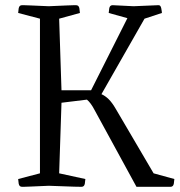

<svg xmlns="http://www.w3.org/2000/svg" viewBox="-20 -720 692 740"><path d="M414 -700 495 -696 590 -700Q599 -701 601.5 -688Q604 -675 604 -670L537 -648L371 -357Q385 -351 398.5 -338Q412 -325 427 -299L572 -52L652 -30Q652 -25 650 -12.5Q648 0 637 0H506L345 -295Q330 -324 315 -336L217 -324L208 -52L309 -30Q309 -25 307 -12.5Q305 0 294 0Q294 0 266 -0.5Q238 -1 168 -4Q121 -2 99 -1Q77 0 71 0Q65 0 65 0Q54 0 52 -12.5Q50 -25 50 -30L134 -52V-648L50 -670Q50 -675 52 -687.5Q54 -700 65 -700Q65 -700 71 -700Q77 -700 99 -699Q121 -698 168 -696Q215 -698 237 -699Q259 -700 266 -700Q273 -700 273 -700Q284 -700 286 -687.5Q288 -675 288 -670L208 -648L217 -372H331L471 -650L399 -670Q399 -675 401 -687.5Q403 -700 414 -700Z"/></svg>

Font: Mate SC
Style: Regular
Weight: 400
Designer: Eduardo Rodriguez Tunni
Foundry: Eduardo Rodriguez Tunni
Version: Version 1.003; ttfautohint (v1.8.4.7-5d5b);gftools[0.9.24]